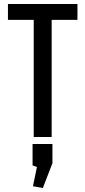

<svg xmlns="http://www.w3.org/2000/svg" viewBox="-20 -690 430 967"><path d="M244.1 131.8 195.8 256.8 146 248 166 150.9 144 143.1V35.2H244.1ZM370.1 -589.8H240.2V0H149.9V-589.8H20V-669.9H370.1Z"/></svg>

Font: Unica One
Style: Bold
Weight: 400
Designer: Eduardo Rodriguez Tunni
Foundry: Eduardo Rodriguez Tunni
Version: Version 1.001